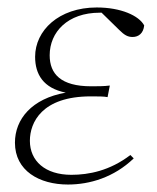

<svg xmlns="http://www.w3.org/2000/svg" viewBox="-20 -482 420 514"><path d="M162 12C220 12 285 -7 338 -58L329 -67C274 -25 218 -14 171 -14C101 -14 60 -51 60 -105C60 -154 92 -224 223 -224C243 -224 258 -224 268 -222L274 -253C258 -251 241 -251 224 -251C143 -251 113 -284 113 -334C113 -396 161 -448 247 -448H252L299 -402C313 -388 322 -383 335 -383C351 -383 364 -393 366 -414C352 -440 304 -462 239 -462C137 -462 74 -400 74 -330C74 -283 96 -246 156 -234C65 -218 20 -163 20 -100C20 -25 85 12 162 12Z"/></svg>

Font: Source Serif 4 Display Light
Style: Italic
Weight: 300
Italic angle: -12°
Designer: Frank Grießhammer
Foundry: Adobe Systems Incorporated
Version: Version 4.004;hotconv 1.0.117;makeotfexe 2.5.65602